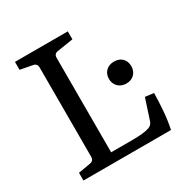

<svg xmlns="http://www.w3.org/2000/svg" viewBox="-136 -682 770 796"><g transform="rotate(-30 249.0 -284.0)"><path d="M402 -75C398 -64 392 -57 381 -53C364 -47 336 -44 301 -44H198V-496C198 -509 204 -516 217 -518L293 -530V-568H40V-530L98 -519C111 -517 117 -509 117 -496V-70C117 -57 111 -49 98 -47L40 -37V0H459C471 -54 474 -116 475 -168L434 -173ZM449 -312C449 -343 428 -364 396 -364C364 -364 342 -343 342 -312C342 -281 364 -259 396 -259C428 -259 449 -281 449 -312Z"/></g></svg>

Font: Yrsa
Style: Regular
Weight: 400
Designer: Anna Giedrys (Yrsa+Rasa design), David Brezina (Yrsa art-direction, Rasa art-direction, design)
Foundry: Rosetta Type Foundry
Version: Version 1.001;PS 1.1;hotconv 1.0.88;makeotf.lib2.5.647800